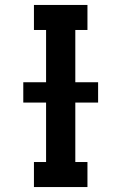

<svg xmlns="http://www.w3.org/2000/svg" viewBox="-20 -755 490 775"><path d="M117 0V-101H166V-634H117V-735H333V-634H284V-101H333V0ZM376 -341H74V-423H376Z"/></svg>

Font: Zed Sans Extended
Style: Bold
Weight: 700
Width: 7
Designer: Belleve Invis
Foundry: Belleve Invis
Version: Version 1.0.0; ttfautohint (v1.8.4)